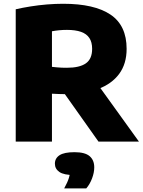

<svg xmlns="http://www.w3.org/2000/svg" viewBox="-20 -770 780 1044"><path d="M65.5 0V-719.5Q102 -728 145.8 -735Q189.5 -742 235.2 -745.8Q281 -749.5 323.5 -749.5Q493.5 -749.5 581 -690.5Q668.5 -631.5 668.5 -504.5Q668.5 -423 628 -368.2Q587.5 -313.5 513 -285.8Q438.5 -258 337 -258Q318 -258 299.8 -258.8Q281.5 -259.5 262.5 -260.5V0ZM515.5 0 274 -341H490L735.5 0ZM343.5 -401.5Q412.5 -401.5 446.8 -425.5Q481 -449.5 481 -504.5Q481 -540.5 466 -563.2Q451 -586 420.5 -596.8Q390 -607.5 344 -607.5Q322 -607.5 301.5 -605.5Q281 -603.5 262.5 -600V-406.5Q276 -405 289.2 -403.8Q302.5 -402.5 316 -402Q329.5 -401.5 343.5 -401.5ZM329 254.5Q348 220 355 196.2Q362 172.5 362 146.5L398.5 182H385.5Q327 182 302.8 165Q278.5 148 278.5 120Q278.5 90.5 303.8 74Q329 57.5 385 57.5Q442 57.5 467.2 79Q492.5 100.5 492.5 140Q492.5 168.5 480.5 200.2Q468.5 232 449 254.5Z"/></svg>

Font: Encode Sans SC SemiExpanded ExtraBold
Style: Regular
Weight: 800
Width: 6
Designer: Multiple Designers
Foundry: Impallari Type
Version: Version 3.002